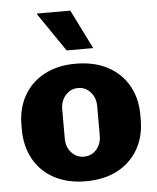

<svg xmlns="http://www.w3.org/2000/svg" viewBox="-54 -807 708 864"><g transform="rotate(-5 300.0 -375.5)"><path d="M300 10Q217 10 156.5 -22.5Q96 -55 64 -113.5Q32 -172 32 -246V-266Q32 -342 64.5 -399.5Q97 -457 157 -489Q217 -521 298 -521Q383 -521 443.5 -488.5Q504 -456 536.5 -398.5Q569 -341 569 -266V-246Q569 -169 536 -111.5Q503 -54 443 -22Q383 10 300 10ZM300 -101Q334 -101 356.5 -126Q379 -151 379 -190V-322Q379 -360 356.5 -385.5Q334 -411 300 -411Q267 -411 244 -385.5Q221 -360 221 -322V-190Q221 -151 244 -126Q267 -101 300 -101ZM264 -584 145 -758 146 -761H296L384 -584Z"/></g></svg>

Font: Chivo Mono ExtraBold
Style: Regular
Weight: 800
Monospace: yes
Designer: Hector Gatti
Foundry: Omnibus-Type
Version: Version 1.008